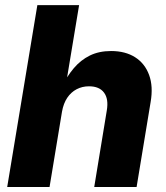

<svg xmlns="http://www.w3.org/2000/svg" viewBox="-20 -748 664 768"><path d="M228 -301.3 178.2 0H8.8L129.4 -727.5H296.4L241.7 -397.9H225.6Q247.6 -442.4 275.1 -475.1Q302.7 -507.8 339.4 -525.9Q376 -543.9 424.3 -543.9Q481.4 -543.9 520.5 -519Q559.6 -494.1 576.4 -448.2Q593.3 -402.3 582.5 -339.8L526.4 0H356.9L407.2 -306.2Q415 -352.1 396.2 -377.4Q377.4 -402.8 335.9 -402.8Q309.1 -402.8 286.6 -391.1Q264.2 -379.4 249 -356.9Q233.9 -334.5 228 -301.3Z"/></svg>

Font: Inter 20pt ExtraBold
Style: Italic
Weight: 800
Italic angle: -9.3988°
Version: Version 4.001;git-66647c0bb